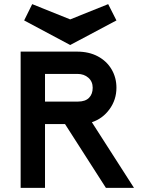

<svg xmlns="http://www.w3.org/2000/svg" viewBox="-20 -910 684 930"><path d="M198 -309V0H80V-660H353Q411 -660 454 -637Q497 -614 520.5 -574Q544 -534 544 -485Q544 -427 510.5 -381Q477 -335 425 -318L629 0H493L295 -309ZM358 -418Q393 -418 411 -436Q429 -454 429 -485Q429 -515 408 -533.5Q387 -552 355 -552H198V-418ZM320 -692 97 -811 136 -890 320 -816 504 -890 544 -811Z"/></svg>

Font: Lil Grotesk Bold
Style: Regular
Weight: 700
Designer: Bastien Sozeau
Foundry: NBR — Bastien Sozeau
Version: Version 4.002; ttfautohint (v1.8.4.7-5d5b)